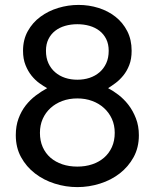

<svg xmlns="http://www.w3.org/2000/svg" viewBox="-20 -745 626 777"><path d="M444.3 -207.5Q444.3 -238.3 432.9 -263.7Q421.4 -289.1 401.1 -307.6Q380.9 -326.2 353.3 -336.4Q325.7 -346.7 293 -346.7Q259.8 -346.7 232.2 -336.4Q204.6 -326.2 184.3 -307.6Q164.1 -289.1 152.8 -263.7Q141.6 -238.3 141.6 -207.5Q141.6 -175.3 152.8 -149.9Q164.1 -124.5 184.3 -106.9Q204.6 -89.4 232.2 -80.1Q259.8 -70.8 293 -70.8Q325.7 -70.8 353.3 -80.1Q380.9 -89.4 401.1 -106.9Q421.4 -124.5 432.9 -149.9Q444.3 -175.3 444.3 -207.5ZM419.9 -539.6Q419.9 -566.4 409.9 -586.7Q399.9 -606.9 382.6 -620.4Q365.2 -633.8 342.3 -640.4Q319.3 -647 293 -647Q266.6 -647 243.7 -640.4Q220.7 -633.8 203.4 -620.4Q186 -606.9 176 -586.7Q166 -566.4 166 -539.6Q166 -510.7 176 -489Q186 -467.3 203.4 -452.4Q220.7 -437.5 243.7 -429.9Q266.6 -422.4 293 -422.4Q319.3 -422.4 342.3 -429.9Q365.2 -437.5 382.6 -452.4Q399.9 -467.3 409.9 -489Q419.9 -510.7 419.9 -539.6ZM293 12.2Q246.1 12.2 201.4 -2Q156.7 -16.1 121.6 -43.2Q86.4 -70.3 65.2 -109.1Q43.9 -147.9 43.9 -197.8Q43.9 -235.4 54.9 -265.1Q65.9 -294.9 83.7 -317.9Q101.6 -340.8 124.5 -358.2Q147.5 -375.5 170.9 -388.2Q156.7 -396 139.6 -408.2Q122.6 -420.4 107.9 -438.5Q93.3 -456.5 83.3 -481.4Q73.2 -506.3 73.2 -539.6Q73.2 -584.5 92.5 -619.1Q111.8 -653.8 143.6 -677.2Q175.3 -700.7 215.6 -712.9Q255.9 -725.1 297.9 -725.1Q339.8 -725.1 378.7 -712.9Q417.5 -700.7 447.3 -677.2Q477.1 -653.8 494.9 -619.1Q512.7 -584.5 512.7 -539.6Q512.7 -506.3 503.2 -481.9Q493.7 -457.5 479.2 -439.7Q464.8 -421.9 448.2 -409.4Q431.6 -397 417.5 -388.2Q437.5 -377.9 459.5 -361.1Q481.4 -344.2 499.8 -320.6Q518.1 -296.9 530 -266.1Q542 -235.4 542 -197.8Q542 -147.9 520.8 -109.1Q499.5 -70.3 464.6 -43.2Q429.7 -16.1 384.8 -2Q339.8 12.2 293 12.2Z"/></svg>

Font: Andika Cyr
Style: Regular
Weight: 400
Designer: Victor Gaultney, Annie Olsen, Julie Remington, Don Collingsworth, Eric Hays, Becca Hirsbrunner
Foundry: SIL International
Version: Version 5.000